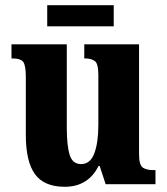

<svg xmlns="http://www.w3.org/2000/svg" viewBox="-20 -706 639 736"><path d="M228 10Q149 10 114 -38.5Q79 -87 79 -188V-411Q79 -454 69.5 -468Q60 -482 27 -482H24V-536H236V-219Q236 -148 247 -112.5Q258 -77 291 -77Q326 -77 341.5 -118Q357 -159 357 -228V-419Q357 -462 343.5 -472Q330 -482 306 -482H303V-536H513V-117Q513 -73 527.5 -63.5Q542 -54 566 -54H576V0H385L362 -70H358Q318 10 228 10ZM161 -605V-686H416V-605Z"/></svg>

Font: Noto Serif Lao Condensed ExtraBold
Style: Regular
Weight: 800
Width: 3
Designer: Monotype Design Team
Foundry: Monotype Imaging Inc.
Version: Version 2.003; ttfautohint (v1.8.4.7-5d5b)